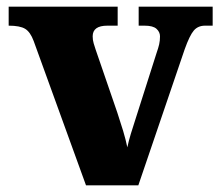

<svg xmlns="http://www.w3.org/2000/svg" viewBox="-20 -556 658 576"><path d="M81 -433Q71 -460 55.5 -469.5Q40 -479 6 -479V-536H333V-479H302Q258 -479 258 -447Q258 -436 261 -426Q264 -416 267 -407L332 -218Q342 -188 349.5 -163Q357 -138 362 -114Q366 -133 372.5 -154.5Q379 -176 385 -194L450 -398Q455 -412 457.5 -423Q460 -434 460 -447Q460 -460 449.5 -469.5Q439 -479 414 -479H396V-536H618V-479H595Q574 -479 561.5 -464.5Q549 -450 534 -408L395 0H238Z"/></svg>

Font: Noto Serif Georgian ExtraBold
Style: Regular
Weight: 800
Designer: Monotype Design Team, Akaki Razmadze
Foundry: Google LLC
Version: Version 2.003; ttfautohint (v1.8.4.7-5d5b)